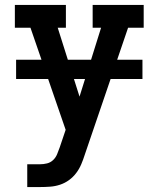

<svg xmlns="http://www.w3.org/2000/svg" viewBox="-20 -540 640 775"><path d="M90 215V123H142Q156 123 170 119.5Q184 116 194.5 106Q205 96 210.5 82.5Q216 69 221 55L245 -16L103 -428H40V-520H246V-428H213L301 -150L388 -428H354V-520H560V-428H497L322 85Q316 104 308 123Q300 142 287.5 158.5Q275 175 258.5 187Q242 199 222.5 205.5Q203 212 182.5 213.5Q162 215 142 215ZM45 -221V-299H555V-221Z"/></svg>

Font: Iosevka Etoile Semibold
Style: Regular
Weight: 600
Designer: Belleve Invis
Foundry: Belleve Invis
Version: Version 22.1.2; ttfautohint (v1.8.4)